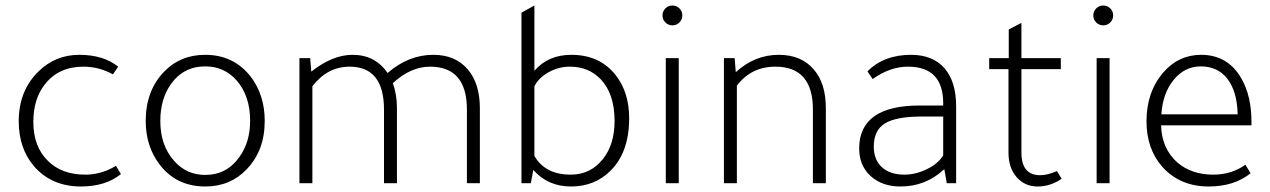

<svg xmlns="http://www.w3.org/2000/svg" viewBox="-20 -665 4611 697"><path d="M419 -33Q363 12 274 12Q167 12 103 -62Q48 -127 48 -225Q48 -335 119 -405Q181 -466 268 -466Q355 -466 409 -423L390 -395Q340 -423 283 -423Q193 -423 143 -359Q101 -306 101 -222Q101 -132 155 -80Q205 -31 290 -31Q348 -31 401 -63Z M725 -466Q828 -466 890 -387Q941 -320 941 -226Q941 -118 875 -50Q816 12 725 12Q621 12 560 -67Q509 -133 509 -226Q509 -335 575 -404Q634 -466 725 -466ZM725 -424Q646 -424 600 -359Q562 -305 562 -226Q562 -137 612 -81Q657 -30 725 -30Q803 -30 849 -95Q888 -149 888 -226Q888 -317 839 -373Q794 -424 725 -424Z M1110 -405Q1187 -466 1260 -466Q1342 -466 1387 -400Q1463 -466 1553 -466Q1634 -466 1679 -412Q1722 -361 1722 -272V0H1675V-267Q1675 -423 1541 -423Q1471 -423 1406 -363Q1421 -323 1421 -272V0H1374V-267Q1374 -423 1249 -423Q1169 -423 1114 -352V0H1067V-454H1106Z M1907 0H1873V-619L1920 -645V-408Q1970 -466 2054 -466Q2158 -466 2216 -391Q2264 -329 2264 -236Q2264 -111 2195 -44Q2138 12 2053 12Q1969 12 1916 -48ZM1920 -352V-99Q1959 -31 2052 -31Q2124 -31 2169 -88Q2211 -141 2211 -226Q2211 -324 2161 -377Q2117 -423 2049 -423Q2008 -423 1972 -403Q1936 -383 1920 -352Z M2385 -609Q2385 -624 2395.5 -634.5Q2406 -645 2421 -645Q2436 -645 2446.5 -634.5Q2457 -624 2457 -609Q2457 -594 2446.5 -583.5Q2436 -573 2421 -573Q2406 -573 2395.5 -583.5Q2385 -594 2385 -609ZM2444 -454V0H2397V-454Z M2651 -403Q2720 -466 2807 -466Q2889 -466 2934 -413Q2978 -363 2978 -272V0H2931V-267Q2931 -423 2795 -423Q2707 -423 2655 -354V0H2608V-454H2647Z M3451 0H3417L3408 -51Q3341 12 3249 12Q3182 12 3140.5 -26Q3099 -64 3099 -126Q3099 -282 3319 -282H3404V-290Q3404 -423 3276 -423Q3211 -423 3148 -378L3129 -406Q3189 -466 3287 -466Q3366 -466 3408.5 -417.5Q3451 -369 3451 -279ZM3404 -242H3327Q3233 -242 3192.5 -217Q3152 -192 3152 -133Q3152 -85 3181.5 -58Q3211 -31 3263 -31Q3305 -31 3346 -51.5Q3387 -72 3404 -101Z M3688 -414V-111Q3688 -29 3756 -29Q3783 -29 3817 -44L3834 -16Q3793 12 3747 12Q3700 12 3670.5 -22Q3641 -56 3641 -111V-414H3571V-454H3642V-558L3688 -582V-454H3831V-414Z M3949 -609Q3949 -624 3959.5 -634.5Q3970 -645 3985 -645Q4000 -645 4010.5 -634.5Q4021 -624 4021 -609Q4021 -594 4010.5 -583.5Q4000 -573 3985 -573Q3970 -573 3959.5 -583.5Q3949 -594 3949 -609ZM4008 -454V0H3961V-454Z M4523 -210H4195Q4197 -127 4253 -76Q4305 -31 4384 -31Q4451 -31 4501 -67L4520 -36Q4460 12 4368 12Q4263 12 4199 -60Q4142 -125 4142 -225Q4142 -331 4203 -402Q4259 -466 4340 -466Q4437 -466 4486 -381Q4523 -317 4523 -224ZM4196 -250H4473Q4471 -333 4436 -378.5Q4401 -424 4339 -424Q4281 -424 4241 -375.5Q4201 -327 4196 -250Z"/></svg>

Font: TajawalTap
Style: Regular
Weight: 300
Designer: Boutros Fonts
Foundry: Created by Boutros International 2017
Version: Version 2.700